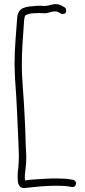

<svg xmlns="http://www.w3.org/2000/svg" viewBox="-20 -797 420 950"><path d="M52 -478C52 -452 54 -426 55 -399C63 -298 66 -199 71 -95C73 -50 75 -13 71 28C69 45 67 62 67 76C67 82 68 88 68 93C68 117 79 137 104 133C149 128 204 122 258 122C281 122 306 123 323 126L334 128C339 129 344 129 348 126C361 117 358 96 342 93L331 91C311 87 285 86 258 86C243 86 229 86 214 87C176 90 136 90 104 96C104 94 104 92 103 90V77C103 72 103 66 104 59C108 27 112 -10 109 -47C106 -84 107 -117 105 -160C104 -185 102 -211 101 -238C98 -317 88 -398 88 -479C88 -544 93 -605 97 -662C98 -680 99 -706 104 -720C118 -729 138 -732 162 -732C175 -734 200 -730 211 -732C225 -735 243 -743 259 -740C262 -740 265 -739 270 -736L281 -730C285 -727 289 -727 294 -728C304 -730 310 -737 307 -750C306 -755 303 -759 299 -761L288 -767C279 -773 270 -776 261 -776C241 -779 223 -768 205 -768C202 -767 197 -767 190 -768C180 -769 170 -769 160 -768C109 -764 69 -763 65 -708C60 -634 52 -562 52 -478Z"/></svg>

Font: Stray Cat
Style: SuExt
Weight: 400
Version: Version 1.0